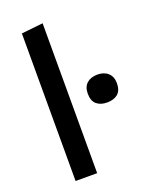

<svg xmlns="http://www.w3.org/2000/svg" viewBox="-140 -820 704 895"><g transform="rotate(-20 212.0 -372.0)"><path d="M77 0V-732L184 -743.5V0ZM341 -293.5Q308.5 -293.5 289 -310.2Q269.5 -327 269.5 -363Q269.5 -396.5 289.2 -414Q309 -431.5 342 -431.5Q375 -431.5 394.5 -413.2Q414 -395 414 -363Q414 -327 394.5 -310.2Q375 -293.5 341 -293.5Z"/></g></svg>

Font: Heraclito Medium
Style: Regular
Weight: 500
Designer: Kostas Bartsokas (font) & Cristiano Sobral (main changes)
Foundry: Kostas Bartsokas (font) & Cristiano Sobral (main changes)
Version: Version 1.00;July 8, 2020;FontCreator 13.0.0.2655 64-bit